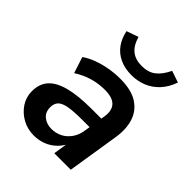

<svg xmlns="http://www.w3.org/2000/svg" viewBox="-201 -833 964 964"><g transform="rotate(45 280.5 -351.0)"><path d="M200 10Q155 10 118 -10.5Q81 -31 58.5 -65Q36 -99 36 -141Q36 -193 65 -225.5Q94 -258 155 -274Q216 -290 311 -290H391L380 -218H317Q258 -218 223 -212Q188 -206 173 -191Q158 -176 158 -149Q158 -114 181.5 -95Q205 -76 239 -76Q271 -76 297 -89.5Q323 -103 341 -128.5Q359 -154 364 -189L383 -308Q391 -355 368.5 -380Q346 -405 290 -405Q246 -405 204.5 -393Q163 -381 122 -355L94 -441Q119 -459 153.5 -472Q188 -485 227.5 -492Q267 -499 306 -499Q385 -499 430 -470Q475 -441 491 -391Q507 -341 497 -277L453 0H336L352 -104H362Q348 -65 322.5 -39.5Q297 -14 265.5 -2Q234 10 200 10ZM332 -551Q284 -551 247.5 -568.5Q211 -586 189 -617.5Q167 -649 159 -690L222 -712Q236 -664 264 -642Q292 -620 337 -620Q382 -620 411 -642.5Q440 -665 462 -711L524 -690Q508 -644 479.5 -613Q451 -582 413.5 -566.5Q376 -551 332 -551Z"/></g></svg>

Font: Nunito Sans 12pt ExtraLight
Style: Italic
Weight: 200
Italic angle: -9°
Designer: Vernon Adams
Foundry: Vernon Adams
Version: Version 3.101;gftools[0.9.27]